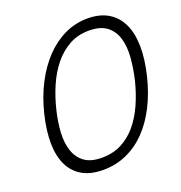

<svg xmlns="http://www.w3.org/2000/svg" viewBox="-146 -944 1015 1078"><g transform="rotate(-20 361.5 -405.0)"><path d="M698 -400Q675 -306 636.5 -230.5Q598 -155 546 -101.5Q494 -48 429 -19Q364 10 289 10Q214 10 164 -19Q114 -48 88.5 -101.5Q63 -155 62 -230.5Q61 -306 84 -400Q107 -494 147 -571Q187 -648 240 -703.5Q293 -759 357.5 -789.5Q422 -820 494 -820Q568 -820 618 -789.5Q668 -759 693.5 -704Q719 -649 720 -571.5Q721 -494 698 -400ZM626 -400Q642 -468 647 -531.5Q652 -595 637.5 -644.5Q623 -694 585 -723.5Q547 -753 478 -753Q412 -753 360 -724Q308 -695 268.5 -646.5Q229 -598 201 -534Q173 -470 156 -400Q139 -331 135.5 -269Q132 -207 148 -159.5Q164 -112 201.5 -84.5Q239 -57 305 -57Q371 -57 422.5 -83.5Q474 -110 513 -156.5Q552 -203 580 -265.5Q608 -328 626 -400Z"/></g></svg>

Font: TypoPRO Sinkin Sans
Style: 300 Light Italic
Weight: 300
Italic angle: -112°
Designer: Keith Bates
Foundry: K-Type
Version: Sinkin Sans (version 1.0)  by Keith Bates   •   © 2014   www